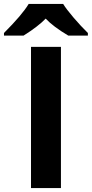

<svg xmlns="http://www.w3.org/2000/svg" viewBox="-67 -951 464 971"><path d="M89.8 0V-713.9H241.2V0ZM278.3 -771Q201.7 -816.4 164.1 -856.9Q126 -817.4 52.2 -771H-46.9V-784.2Q45.4 -876.5 78.1 -931.2H252.4Q267.6 -905.8 304.9 -862.1Q342.3 -818.4 377.4 -784.2V-771Z"/></svg>

Font: CAA NEO Sans
Style: Bold
Weight: 700
Version: Version 1.10